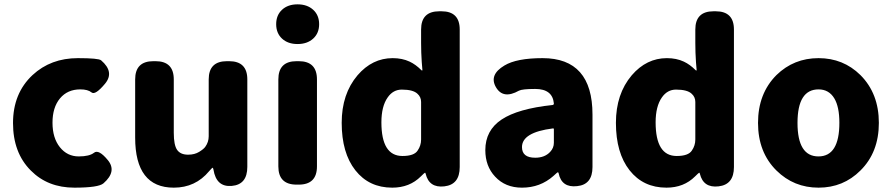

<svg xmlns="http://www.w3.org/2000/svg" viewBox="-20 -851 4111 885"><path d="M323 14Q200 14 122 -65Q40 -147 40 -284Q40 -421 130 -505Q214 -583 339 -583Q434 -583 446 -573Q509 -519 464 -465Q419 -411 402 -425Q385 -439 350 -439Q291 -439 256.5 -397.5Q222 -356 222 -285.5Q222 -215 256 -172.5Q290 -130 343 -130Q392 -130 413.5 -147Q435 -164 477 -113Q520 -61 457 -6Q434 14 323 14Z M781 14Q603 14 603 -217V-485Q603 -569 687 -569H697Q781 -569 781 -485V-239Q781 -182 796.5 -160Q812 -138 847 -138Q877 -138 898 -151Q919 -164 926 -174Q942 -196 942 -223V-485Q942 -569 1026 -569H1036Q1120 -569 1120 -485V-82Q1120 0 1048 6Q977 12 964 -69Q962 -78 960 -78Q958 -78 944 -62Q881 14 781 14Z M1347 0Q1263 0 1263 -84V-485Q1263 -569 1347 -569H1357Q1441 -569 1441 -485V-84Q1441 0 1357 0ZM1351.5 -648Q1307 -648 1280 -673Q1253 -698 1253 -739.5Q1253 -781 1280 -806Q1307 -831 1351.5 -831Q1396 -831 1423.5 -806Q1451 -781 1451 -739.5Q1451 -698 1423.5 -673Q1396 -648 1351.5 -648Z M1788 14Q1681 14 1618 -66Q1555 -146 1555 -285Q1555 -418 1628 -504Q1696 -583 1790 -583Q1834 -583 1868 -567Q1896 -554 1923 -527Q1927 -524 1927 -529L1924 -565Q1921 -609 1921 -653V-715Q1921 -799 2005 -799H2015Q2099 -799 2099 -715V-81Q2099 0 2028 8Q1958 16 1942 -50Q1941 -55 1939 -55Q1937 -55 1920 -38Q1868 14 1788 14ZM1835 -132Q1889 -132 1905 -157Q1921 -180 1921 -208V-381Q1921 -404 1904 -419Q1884 -438 1832 -438Q1792 -438 1767 -402Q1738 -361 1738 -287Q1738 -132 1835 -132Z M2386 14Q2309 14 2262 -37Q2217 -85 2217 -159Q2217 -250 2292 -300Q2367 -350 2527 -367Q2533 -368 2533 -374Q2527 -441 2447 -441Q2387 -441 2372 -433Q2299 -392 2266 -449Q2233 -506 2305 -549Q2361 -583 2481 -583Q2711 -583 2711 -323V-81Q2711 0 2640 7Q2569 15 2555 -52Q2554 -57 2551.5 -57Q2549 -57 2531 -40Q2470 14 2386 14ZM2447 -124Q2491 -124 2516 -151Q2533 -169 2533 -193V-255Q2533 -260 2528 -259Q2386 -241 2386 -173Q2386 -124 2447 -124Z M3052 14Q2945 14 2882 -66Q2819 -146 2819 -285Q2819 -418 2892 -504Q2960 -583 3054 -583Q3098 -583 3132 -567Q3160 -554 3187 -527Q3191 -524 3191 -529L3188 -565Q3185 -609 3185 -653V-715Q3185 -799 3269 -799H3279Q3363 -799 3363 -715V-81Q3363 0 3292 8Q3222 16 3206 -50Q3205 -55 3203 -55Q3201 -55 3184 -38Q3132 14 3052 14ZM3099 -132Q3153 -132 3169 -157Q3185 -180 3185 -208V-381Q3185 -404 3168 -419Q3148 -438 3096 -438Q3056 -438 3031 -402Q3002 -361 3002 -287Q3002 -132 3099 -132Z M3559 -65Q3474 -149 3474 -284.5Q3474 -420 3559 -505Q3639 -583 3753 -583Q3867 -583 3946 -505Q4031 -420 4031 -284.5Q4031 -149 3946 -65Q3867 14 3753 14Q3639 14 3559 -65ZM3849 -285Q3849 -358 3826 -397Q3801 -439 3753 -439Q3656 -439 3656 -284.5Q3656 -130 3752.5 -130Q3849 -130 3849 -285Z"/></svg>

Font: Resource Han Rounded JP Heavy
Style: Regular
Weight: 900
Designer: Cyano Hao (round all glyphs); Ryoko NISHIZUKA 西塚涼子 (kana, bopomofo & ideographs); Paul D. Hunt (Latin, Greek & Cyrillic)
Foundry: Cyano Hao
Version: 0.990